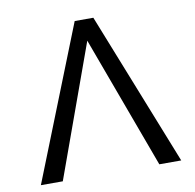

<svg xmlns="http://www.w3.org/2000/svg" viewBox="-75 -735 823 811"><g transform="rotate(-10 336.5 -329.0)"><path d="M544 0 335 -567 130 0H36L297 -658H377L638 0Z"/></g></svg>

Font: Ysabeau Medium
Style: Regular
Weight: 500
Designer: Christian Thalmann (Catharsis Fonts)
Version: Version 0.003